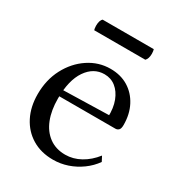

<svg xmlns="http://www.w3.org/2000/svg" viewBox="-157 -733 782 846"><g transform="rotate(30 234.0 -310.0)"><path d="M237 12Q176 12 130.5 -15.5Q85 -43 60 -92Q35 -141 35 -205Q35 -278 65.5 -336Q96 -394 147 -428Q198 -462 258 -462Q310 -462 348.5 -438.5Q387 -415 409 -373Q431 -331 431 -276Q431 -257 424 -250.5Q417 -244 408 -244H93V-275L365 -282L354 -271Q356 -319 342.5 -354Q329 -389 304.5 -408.5Q280 -428 247 -428Q192 -428 157 -377Q122 -326 122 -233Q122 -173 139.5 -128.5Q157 -84 191 -59Q225 -34 273 -34Q313 -34 350 -54.5Q387 -75 416 -112L429 -87Q408 -57 377 -34.5Q346 -12 310.5 0Q275 12 237 12ZM370 -573H110Q109 -576 108 -581.5Q107 -587 107 -594Q107 -622 119 -632H379Q380 -629 381 -623Q382 -617 382 -610Q382 -585 370 -573Z"/></g></svg>

Font: Pitagon Serif
Style: Regular
Weight: 400
Designer: Travis Tran
Foundry: Pitagon
Version: Version 1.000;gftools[0.9.26]